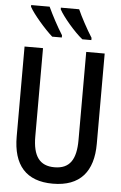

<svg xmlns="http://www.w3.org/2000/svg" viewBox="-62 -983 654 1036"><g transform="rotate(5 265.0 -465.0)"><path d="M355 -780H404V-792C376 -836 340 -903 324 -940H225V-931C245 -893 310 -816 355 -780ZM192 -780H244V-792C215 -838 186 -893 164 -940H64V-931C85 -892 151 -816 192 -780ZM264 10C412 10 482 -75 482 -225V-714H382V-237C382 -131 348 -79 265 -79C185 -79 148 -129 148 -236V-714H48V-227C48 -72 119 10 264 10Z"/></g></svg>

Font: Noto Sans Mono Condensed Medium
Style: Regular
Weight: 500
Width: 3
Designer: Monotype Design Team
Foundry: Monotype Imaging Inc.
Version: Version 2.014